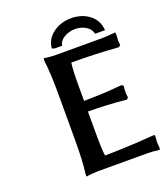

<svg xmlns="http://www.w3.org/2000/svg" viewBox="-147 -901 865 1006"><g transform="rotate(-20 286.0 -398.0)"><path d="M233.9 -682.1 219.2 -687Q223.6 -738.8 267.1 -770.3Q310.5 -801.8 367.2 -801.8Q427.7 -801.8 469.2 -769.3Q510.7 -736.8 514.2 -682.1H459Q453.1 -710 427.2 -725.6Q401.4 -741.2 367.2 -741.2Q334.5 -741.2 307.1 -725.3Q279.8 -709.5 274.9 -682.1ZM284.2 -202.1Q284.2 -88.9 290 -64.9Q348.6 -65.4 418.5 -68.6Q488.3 -71.8 529.3 -75.2L569.8 -78.1L571.8 -66.9Q569.8 -51.3 569.8 -35.2Q569.8 -24.9 570.8 -18.1Q570.8 -16.6 571.3 -12Q571.8 -7.3 571.8 -4.9L569.8 4.9Q524.9 0 496.1 0H227.1Q212.4 0 195.8 1.5Q179.2 2.9 169.9 4.4L161.1 5.9L160.2 -5.9Q169.9 -72.3 169.9 -202.1V-445.8Q169.9 -571.8 160.2 -642.1L162.1 -653.8Q194.8 -647.9 227.1 -647.9H485.8Q515.1 -647.9 560.1 -652.8L562 -643.1Q560.1 -614.7 560.1 -606Q560.1 -596.7 562 -581.1L551.8 -573.2Q421.4 -583 290 -583Q284.2 -547.4 284.2 -445.8V-371.1Q390.6 -372.6 459 -378.9Q463.9 -379.4 478.8 -380.4Q493.7 -381.3 498 -381.8L506.8 -373Q503.9 -359.9 503.9 -341.8Q503.9 -323.2 506.8 -310.1L498 -300.8Q386.7 -312 284.2 -312Z"/></g></svg>

Font: Linear Smooth
Style: Bold
Weight: 700
Designer: Philipp H. Poll, Flanker
Foundry: Philipp H. Poll, reworked by Flanker
Version: Version 1.061 | FøM Fix